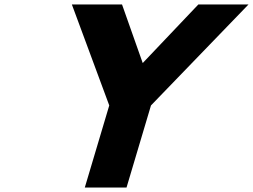

<svg xmlns="http://www.w3.org/2000/svg" viewBox="-20 -845 1140 865"><path d="M303.7 -825 472.2 -370 362 0H550L660.2 -370L1099.7 -825H873.7L623 -561L529.7 -825Z"/></svg>

Font: Hussar
Style: BdOblThree
Weight: 700
Foundry: Cannot Into Space Fonts
Version: Version 2.00